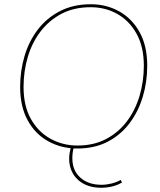

<svg xmlns="http://www.w3.org/2000/svg" viewBox="-20 -690 752 905"><path d="M456 195Q423 195 395.5 185.5Q368 176 348 158Q328 140 317 114.5Q306 89 306 58Q306 44 308.5 29.5Q311 15 315 -1L328 4Q324 18 322.5 31Q321 44 321 56Q321 114 359 147.5Q397 181 458 181Q481 181 505.5 175Q530 169 549 158L555 170Q536 182 510.5 188.5Q485 195 456 195ZM344 10Q270 10 208.5 -23.5Q147 -57 111 -122Q75 -187 75 -280Q75 -357 96 -427Q117 -497 159 -551.5Q201 -606 263.5 -638Q326 -670 408 -670Q482 -670 542.5 -636Q603 -602 638.5 -537.5Q674 -473 674 -380Q674 -304 653 -234Q632 -164 590.5 -109Q549 -54 487.5 -22Q426 10 344 10ZM345 -4Q422 -4 480.5 -35Q539 -66 578.5 -118.5Q618 -171 638 -239Q658 -307 658 -380Q658 -469 624 -530.5Q590 -592 533.5 -624Q477 -656 407 -656Q329 -656 270 -625Q211 -594 171 -541.5Q131 -489 111 -421.5Q91 -354 91 -280Q91 -191 125.5 -129.5Q160 -68 218 -36Q276 -4 345 -4Z"/></svg>

Font: Work Sans Thin
Style: Italic
Weight: 250
Italic angle: -13°
Designer: Wei Huang
Foundry: Wei Huang
Version: Version 2.012